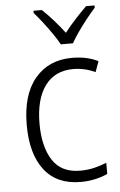

<svg xmlns="http://www.w3.org/2000/svg" viewBox="-55 -804 531 852"><g transform="rotate(-5 211.0 -377.5)"><path d="M270 10Q164 10 108.5 -61.5Q53 -133 53 -262Q53 -397 114 -469.5Q175 -542 279 -542Q313 -542 342.5 -535.5Q372 -529 395 -517L378 -470Q330 -492 280 -492Q198 -492 154 -432Q110 -372 110 -263Q110 -161 149 -100.5Q188 -40 272 -40Q305 -40 334.5 -47Q364 -54 390 -65V-15Q366 -4 335.5 3Q305 10 270 10ZM235 -606Q223 -628 204 -655.5Q185 -683 164.5 -709.5Q144 -736 127 -755V-765H164Q188 -743 214 -713.5Q240 -684 262 -655Q285 -685 310 -712Q335 -739 361 -765H399V-755Q381 -735 360 -708.5Q339 -682 320 -655Q301 -628 289 -606Z"/></g></svg>

Font: Noto Sans Gurmukhi SemiCondensed Light
Style: Regular
Weight: 300
Width: 4
Designer: Jelle Bosma - Monotype Design Team
Foundry: Monotype Imaging Inc.
Version: Version 2.004; ttfautohint (v1.8.4.7-5d5b)